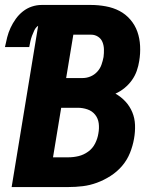

<svg xmlns="http://www.w3.org/2000/svg" viewBox="-26 -755 646 775"><path d="M21 0 128 -651Q118 -644 112.5 -632.5Q107 -621 103 -610Q99 -599 96.5 -587.5Q94 -576 92 -565H-6Q-2 -585 3 -604.5Q8 -624 16.5 -642.5Q25 -661 37.5 -678.5Q50 -696 66.5 -709Q83 -722 102.5 -728.5Q122 -735 142 -735H341Q371 -735 401 -729.5Q431 -724 456 -711Q481 -698 500 -676Q519 -654 528.5 -627Q538 -600 539.5 -569.5Q541 -539 536 -509Q533 -489 526 -469Q519 -449 506.5 -431.5Q494 -414 477 -400Q460 -386 440 -377Q463 -364 480.5 -345Q498 -326 508 -302Q518 -278 519 -250.5Q520 -223 515 -195Q510 -166 498.5 -137.5Q487 -109 467 -85.5Q447 -62 420.5 -45Q394 -28 365.5 -17.5Q337 -7 308 -3.5Q279 0 250 0ZM241 -440H308Q324 -440 339.5 -446.5Q355 -453 366.5 -465.5Q378 -478 383.5 -493.5Q389 -509 392 -525Q394 -541 393.5 -556.5Q393 -572 387.5 -585.5Q382 -599 369.5 -607Q357 -615 342 -615H270ZM188 -120H250Q271 -120 291.5 -125Q312 -130 330 -143Q348 -156 358 -176Q368 -196 371 -216Q375 -237 372.5 -257Q370 -277 358 -292Q346 -307 327 -313.5Q308 -320 288 -320H221Z"/></svg>

Font: Iosevka Heavy Extended Oblique
Style: Regular
Weight: 900
Width: 7
Italic angle: -9°
Monospace: yes
Designer: Belleve Invis
Foundry: Belleve Invis
Version: Version 32.5.0; ttfautohint (v1.8.4)